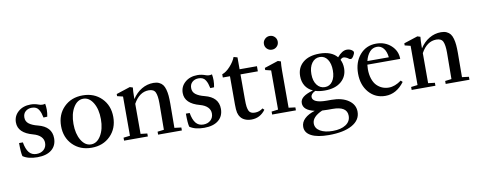

<svg xmlns="http://www.w3.org/2000/svg" viewBox="-74 -1033 4136 1655"><g transform="rotate(-10 1994.5 -206.0)"><path d="M184.6 11.2Q104 11.2 57.6 -21Q48.8 -53.2 48.8 -136.7H82Q92.3 -76.7 116.2 -47.4Q140.1 -18.1 181.6 -18.1Q220.7 -18.1 245.4 -40.5Q270 -63 270 -99.6Q270 -131.3 247.3 -154.3Q224.6 -177.2 181.6 -189Q52.7 -223.6 52.7 -315.9Q52.7 -372.6 95.2 -409.7Q137.7 -446.8 204.6 -446.8Q239.3 -446.8 273.9 -433.6Q302.2 -422.9 329.1 -431.2Q334 -406.7 334 -377.9Q334 -350.1 327.6 -318.4L294.4 -316.9Q289.1 -341.3 284.2 -356Q279.3 -370.6 270 -386.5Q260.7 -402.3 245.6 -409.9Q230.5 -417.5 209 -417.5Q175.8 -417.5 153.8 -398.2Q131.8 -378.9 131.8 -345.2Q131.8 -310.5 158.9 -290Q186 -269.5 235.4 -257.3Q353.5 -227.1 353.5 -125.5Q353.5 -61.5 309.1 -25.1Q264.6 11.2 184.6 11.2Z M659.2 11.7Q558.6 11.7 494.6 -52.5Q430.7 -116.7 430.7 -217.3Q430.7 -317.9 494.6 -382.1Q558.6 -446.3 659.2 -446.3Q759.8 -446.3 823.7 -382.1Q887.7 -317.9 887.7 -217.3Q887.7 -116.7 823.5 -52.5Q759.3 11.7 659.2 11.7ZM659.2 -17.6Q710.9 -17.6 745.1 -74.2Q779.3 -130.9 779.3 -217.3Q779.3 -304.2 745.4 -360.6Q711.4 -417 659.2 -417Q606.9 -417 573 -360.6Q539.1 -304.2 539.1 -217.3Q539.1 -130.9 573 -74.2Q606.9 -17.6 659.2 -17.6Z M943.8 0V-25.9L1001 -32.7V-376L951.2 -388.2V-406.7L1072.3 -446.3L1097.7 -438Q1093.8 -401.4 1093.8 -360.4V-337.4Q1127 -389.2 1175 -417.7Q1223.1 -446.3 1278.8 -446.3Q1307.1 -446.3 1327.4 -437Q1347.7 -427.7 1359.9 -411.9Q1372.1 -396 1379.4 -369.6Q1386.7 -343.3 1389.2 -314.5Q1391.6 -285.6 1391.6 -245.6Q1391.6 -137.2 1390.1 -33.2L1449.7 -25.9V0H1241.7V-25.9L1297.9 -32.7Q1299.8 -184.1 1299.8 -264.6Q1299.8 -330.1 1285.9 -360.4Q1272 -390.6 1228 -390.6Q1146 -390.6 1093.8 -295.9V-32.7L1151.9 -25.9V0Z M1644.5 11.2Q1564 11.2 1517.6 -21Q1508.8 -53.2 1508.8 -136.7H1542Q1552.2 -76.7 1576.2 -47.4Q1600.1 -18.1 1641.6 -18.1Q1680.7 -18.1 1705.3 -40.5Q1730 -63 1730 -99.6Q1730 -131.3 1707.3 -154.3Q1684.6 -177.2 1641.6 -189Q1512.7 -223.6 1512.7 -315.9Q1512.7 -372.6 1555.2 -409.7Q1597.7 -446.8 1664.6 -446.8Q1699.2 -446.8 1733.9 -433.6Q1762.2 -422.9 1789.1 -431.2Q1793.9 -406.7 1793.9 -377.9Q1793.9 -350.1 1787.6 -318.4L1754.4 -316.9Q1749 -341.3 1744.1 -356Q1739.3 -370.6 1730 -386.5Q1720.7 -402.3 1705.6 -409.9Q1690.4 -417.5 1668.9 -417.5Q1635.7 -417.5 1613.8 -398.2Q1591.8 -378.9 1591.8 -345.2Q1591.8 -310.5 1618.9 -290Q1646 -269.5 1695.3 -257.3Q1813.5 -227.1 1813.5 -125.5Q1813.5 -61.5 1769 -25.1Q1724.6 11.2 1644.5 11.2Z M2058.1 11.7Q2026.4 11.7 2001.7 1Q1977.1 -9.8 1964.4 -27.3Q1950.2 -45.4 1944.6 -69.1Q1939 -92.8 1939 -141.1V-388.2H1876.5V-416.5Q1912.1 -428.2 1948 -467.8Q1983.9 -507.3 1998.5 -546.4L2031.2 -537.1V-433.1H2183.1V-388.2H2031.2V-174.8Q2031.2 -126.5 2034.4 -105.2Q2037.6 -84 2044.4 -68.8Q2056.6 -42 2097.2 -42Q2136.2 -42 2167 -66.4L2180.7 -52.2Q2133.3 11.7 2058.1 11.7Z M2275.4 -610.8Q2275.4 -635.3 2293.2 -653.1Q2311 -670.9 2335.9 -670.9Q2361.3 -670.9 2378.9 -653.6Q2396.5 -636.2 2396.5 -610.8Q2396.5 -585.4 2378.9 -568.1Q2361.3 -550.8 2335.9 -550.8Q2310.5 -550.8 2293 -568.1Q2275.4 -585.4 2275.4 -610.8ZM2239.7 0V-25.9L2297.4 -33.2V-376L2247.6 -388.2V-406.7L2368.2 -446.3L2393.6 -438Q2389.6 -401.4 2389.6 -360.4V-33.2L2447.8 -25.9V0Z M2723.6 -125Q2677.7 -125 2641.1 -136.2Q2600.6 -117.2 2600.6 -88.9Q2600.6 -64 2631.3 -50Q2662.1 -36.1 2724.1 -36.1H2765.1Q2857.4 -36.1 2913.3 2.4Q2969.2 41 2969.2 103.5Q2969.2 176.8 2895.5 218Q2821.8 259.3 2691.9 259.3Q2592.3 259.3 2538.6 231.4Q2484.9 203.6 2484.9 151.4Q2484.9 111.3 2516.8 80.6Q2548.8 49.8 2606.9 32.2Q2508.3 10.3 2508.3 -51.8Q2507.8 -83 2536.1 -105.2Q2564.5 -127.4 2622.1 -143.6Q2578.6 -163.1 2556.6 -199.2Q2534.7 -235.4 2534.7 -283.2Q2534.7 -357.9 2586.7 -402.1Q2638.7 -446.3 2731.9 -446.3Q2836.9 -446.3 2885.7 -387.2Q2928.7 -439 2970.2 -439Q2995.1 -439 3014.6 -425.3Q3027.3 -416.5 3027.3 -405.8Q3027.3 -393.6 3014.6 -373.5Q3002 -353.5 2990.7 -353.5Q2979.5 -353.5 2970.2 -362.3Q2964.4 -367.7 2951.4 -372.8Q2938.5 -377.9 2930.2 -377.9Q2916.5 -377.9 2902.3 -362.3Q2919.9 -328.6 2919.9 -285.6Q2919.9 -214.4 2867.9 -169.7Q2815.9 -125 2723.6 -125ZM2729.5 -153.8Q2771.5 -153.8 2796.4 -189Q2821.3 -224.1 2821.3 -283.7Q2821.3 -344.2 2796.6 -380.6Q2772 -417 2729.5 -417Q2686.5 -417 2659.9 -380.6Q2633.3 -344.2 2633.3 -283.7Q2633.3 -224.6 2659.9 -189.2Q2686.5 -153.8 2729.5 -153.8ZM2579.6 138.7Q2579.6 181.2 2620.8 205.6Q2662.1 230 2731 230Q2802.7 230 2845.2 202.1Q2887.7 174.3 2887.7 125Q2887.7 42.5 2760.7 42.5H2720.2Q2693.8 42.5 2670.4 41Q2579.6 81.1 2579.6 138.7Z M3230.5 11.2Q3142.6 11.2 3086.4 -53.2Q3030.3 -117.7 3030.3 -218.3Q3030.3 -318.8 3085.4 -382.6Q3140.6 -446.3 3227.5 -446.3Q3305.2 -446.3 3357.7 -398.7Q3410.2 -351.1 3410.2 -280.8H3122.6Q3120.1 -257.8 3120.1 -241.2Q3120.1 -193.8 3132.6 -157Q3145 -120.1 3166.5 -98.1Q3188 -76.2 3214.6 -65.2Q3241.2 -54.2 3271.5 -54.2Q3325.2 -54.2 3381.8 -95.7L3396.5 -81.5Q3327.6 11.2 3230.5 11.2ZM3230.5 -418Q3190.9 -418 3165.3 -388.2Q3139.6 -358.4 3128.4 -311.5H3315.9Q3310.5 -362.3 3287.8 -390.1Q3265.1 -418 3230.5 -418Z M3460.9 0V-25.9L3518.1 -32.7V-376L3468.3 -388.2V-406.7L3589.4 -446.3L3614.7 -438Q3610.8 -401.4 3610.8 -360.4V-337.4Q3644 -389.2 3692.1 -417.7Q3740.2 -446.3 3795.9 -446.3Q3824.2 -446.3 3844.5 -437Q3864.7 -427.7 3877 -411.9Q3889.2 -396 3896.5 -369.6Q3903.8 -343.3 3906.2 -314.5Q3908.7 -285.6 3908.7 -245.6Q3908.7 -137.2 3907.2 -33.2L3966.8 -25.9V0H3758.8V-25.9L3814.9 -32.7Q3816.9 -184.1 3816.9 -264.6Q3816.9 -330.1 3803 -360.4Q3789.1 -390.6 3745.1 -390.6Q3663.1 -390.6 3610.8 -295.9V-32.7L3668.9 -25.9V0Z"/></g></svg>

Font: Elstob Medium
Style: Regular
Weight: 500
Designer: Peter S. Baker
Version: Version 1.015